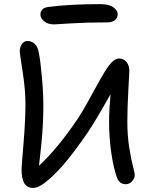

<svg xmlns="http://www.w3.org/2000/svg" viewBox="-20 -963 747 935"><path d="M243.2 -844.2Q213.4 -844.2 195.1 -859.1Q176.8 -874 176.8 -893.1Q176.8 -905.8 185.8 -916.3Q194.8 -926.8 216.8 -929.2Q317.4 -942.9 469.2 -942.9Q511.2 -942.9 532.2 -927.2Q553.2 -911.6 553.2 -894Q553.2 -876 539.6 -865Q525.9 -854 502 -854Q403.8 -854 324.5 -849.1Q245.1 -844.2 243.2 -844.2ZM142.1 -47.9Q111.3 -47.9 98.1 -71Q85 -94.2 85 -138.2Q85 -150.9 94.5 -263.9Q104 -377 104 -458Q104 -525.4 90.1 -614.7Q76.2 -704.1 76.2 -711.9Q76.2 -732.9 86.2 -748Q96.2 -763.2 113.8 -763.2Q135.3 -763.2 149.9 -748.8Q164.6 -734.4 168.9 -706.1Q177.2 -667 184.8 -579.8Q192.4 -492.7 190.9 -421.9Q189.9 -367.7 186.5 -320.3Q183.1 -272.9 176.8 -217.5Q170.4 -162.1 169.9 -155.8Q260.3 -239.3 357.9 -383.8Q380.4 -418 406.5 -464.8Q432.6 -511.7 451.2 -545.9Q469.7 -580.1 489.3 -612.3Q508.8 -644.5 526.1 -661.4Q543.5 -678.2 559.1 -678.2Q582 -678.2 595.9 -661.4Q609.9 -644.5 609.9 -617.2Q609.9 -615.7 605 -524.4Q600.1 -433.1 600.1 -372.1Q600.1 -304.2 609.1 -246.1Q618.2 -188 627.2 -154.3Q636.2 -120.6 636.2 -111.8Q636.2 -93.8 622.8 -79.8Q609.4 -65.9 592.8 -65.9Q562 -65.9 549.8 -97.2Q532.7 -145 522 -218.8Q511.2 -292.5 511.2 -367.2Q511.2 -426.8 518.1 -503.9Q444.3 -372.6 405.8 -315.9Q356 -243.2 309.3 -185.3Q262.7 -127.4 216.6 -87.6Q170.4 -47.9 142.1 -47.9Z"/></svg>

Font: Shantell Sans Irregular Bouncy
Style: Regular
Weight: 400
Designer: Stephen Nixon, Anya Danilova, Shantell Martin
Foundry: Arrow Type
Version: Version 1.006;[9816181b4]